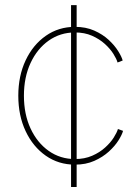

<svg xmlns="http://www.w3.org/2000/svg" viewBox="-20 -748 562 768"><path d="M264.2 0V-727.5H286.6V0ZM279.8 -89.4Q214.4 -89.4 163.1 -125.2Q111.8 -161.1 82.5 -223.4Q53.2 -285.6 53.2 -365.2Q53.2 -444.3 82.5 -506.6Q111.8 -568.8 163.1 -604.7Q214.4 -640.6 279.8 -640.6Q323.2 -640.6 356.9 -625.7Q390.6 -610.8 414.6 -588.6Q438.5 -566.4 452.6 -543.7Q466.8 -521 470.7 -505.9L450.2 -498Q446.3 -512.2 433.6 -532.5Q420.9 -552.7 399.4 -572.3Q377.9 -591.8 348.1 -605Q318.4 -618.2 279.8 -618.2Q221.2 -618.2 175 -585.7Q128.9 -553.2 102.3 -496.1Q75.7 -439 75.7 -365.2Q75.7 -291 102.3 -233.9Q128.9 -176.8 175 -144.3Q221.2 -111.8 279.8 -111.8Q318.4 -111.8 348.6 -125Q378.9 -138.2 400.6 -158Q422.4 -177.7 435.1 -198Q447.8 -218.3 451.7 -231.9L472.2 -224.6Q468.3 -209.5 454.1 -186.8Q439.9 -164.1 415.5 -141.8Q391.1 -119.6 357.2 -104.5Q323.2 -89.4 279.8 -89.4Z"/></svg>

Font: Inter 20pt Thin
Style: Regular
Weight: 250
Version: Version 4.001;git-66647c0bb